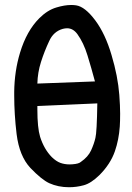

<svg xmlns="http://www.w3.org/2000/svg" viewBox="-20 -765 540 785"><path d="M38.1 -375.5Q38.1 -382.8 38.1 -389.6Q39.1 -474.6 62 -549.8Q88.9 -638.7 140.6 -690.4Q173.8 -723.6 210.4 -734.4Q243.7 -744.6 271.5 -744.6Q281.7 -744.6 291 -743.2Q327.6 -737.8 369.6 -681.6Q410.6 -626.5 436 -540Q461.9 -453.6 467.8 -377Q471.2 -331.5 471.2 -300Q471.2 -268.6 469.7 -247.1Q465.8 -192.9 449.7 -146.5Q431.6 -94.2 386.2 -48.8Q352.1 -15.6 322.5 -7.6Q293 0.5 262.2 0.5Q218.3 0.5 181.2 -16.1Q149.9 -30.8 104.5 -78.1Q59.1 -126.5 47.9 -216.8Q38.1 -297.9 38.1 -375.5ZM132.8 -316.9Q132.8 -242.7 144 -205.6Q160.2 -154.8 191.9 -122.6Q209.5 -105.5 226.8 -99.1Q244.1 -92.8 264.6 -92.8Q270.5 -92.8 276.4 -93.3Q302.2 -95.2 310.5 -103Q340.3 -123.5 352.5 -150.4Q364.7 -177.2 370.1 -201.2Q376 -223.6 377.9 -342.3L132.8 -331.5Q132.8 -324.2 132.8 -316.9ZM254.4 -649.4Q246.1 -649.4 236.8 -647Q198.7 -636.2 181.2 -597.2Q161.6 -555.7 147.7 -512Q133.8 -468.3 132.8 -423.3L368.2 -432.1Q353.5 -487.3 337.6 -538.8Q321.8 -590.3 296.4 -625.5Q278.8 -649.4 254.4 -649.4Z"/></svg>

Font: Bakudai
Style: Bold
Weight: 700
Version: Version 1.48